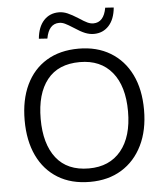

<svg xmlns="http://www.w3.org/2000/svg" viewBox="-61 -976 894 1038"><g transform="rotate(-5 386.0 -456.5)"><path d="M62 0ZM386 9Q284 9 211.5 -35.5Q139 -80 100.5 -161Q62 -242 62 -353Q62 -464 100.5 -545Q139 -626 211.5 -670Q284 -714 386 -714Q485 -714 558 -670Q631 -626 670.5 -545.5Q710 -465 710 -354Q710 -243 670 -161.5Q630 -80 557.5 -35.5Q485 9 386 9ZM386 -64Q498 -64 560.5 -140Q623 -216 623 -353Q623 -490 561 -565.5Q499 -641 386 -641Q269 -641 209 -565.5Q149 -490 149 -353Q149 -217 209 -140.5Q269 -64 386 -64ZM223 -783 177 -786Q183 -850 215 -884.5Q247 -919 297 -919Q320 -919 343.5 -909Q367 -899 400 -878Q430 -858 446.5 -850.5Q463 -843 478 -843Q535 -843 549 -922L595 -919Q589 -855 557 -820.5Q525 -786 476 -786Q453 -786 429 -795.5Q405 -805 369 -829Q341 -847 325 -854.5Q309 -862 294 -862Q237 -862 223 -783Z"/></g></svg>

Font: Winston
Style: Regular
Weight: 400
Designer: Original fonts by Vernon Adams / Changes by Cristiano Sobral
Foundry: Original fonts by Vernon Adams / Changes by Cristiano Sobral
Version: Version 2.503;July 17, 2020;FontCreator 13.0.0.2655 64-bit